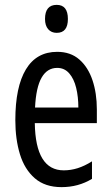

<svg xmlns="http://www.w3.org/2000/svg" viewBox="-20 -759 458 789"><path d="M215 -546Q270 -546 306 -514.5Q342 -483 360 -429.5Q378 -376 378 -309V-253H123Q126 -59 242 -59Q271 -59 299.5 -68Q328 -77 358 -96V-24Q302 10 233 10Q165 10 123 -26.5Q81 -63 62 -125Q43 -187 43 -265Q43 -402 86.5 -474Q130 -546 215 -546ZM215 -480Q174 -480 151 -440Q128 -400 124 -317H302Q302 -361 293 -398Q284 -435 264.5 -457.5Q245 -480 215 -480ZM213 -739Q259 -739 259 -681Q259 -624 213 -624Q191 -624 178 -639Q165 -654 165 -681Q165 -739 213 -739Z"/></svg>

Font: Noto Sans Kannada ExtraCondensed
Style: Regular
Weight: 400
Width: 2
Designer: Jelle Bosma - Monotype Design Team
Foundry: Monotype Imaging Inc.
Version: Version 2.005; ttfautohint (v1.8.4.7-5d5b)